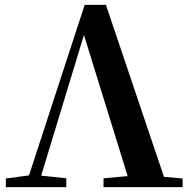

<svg xmlns="http://www.w3.org/2000/svg" viewBox="-20 -765 773 785"><path d="M650.4 -42 726.6 -35.2V0H403.3V-36.1L502 -44.9L323.2 -622.1L148.4 -46.9L251 -36.1V0H3.9V-35.2L98.6 -47.9L326.2 -745.1H413.1Z"/></svg>

Font: Bpmf Zihi Serif Bold
Style: Bold
Weight: 700
Foundry: But Ko
Version: Version 1.320